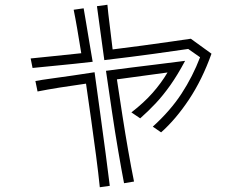

<svg xmlns="http://www.w3.org/2000/svg" viewBox="-20 -706 1040 808"><path d="M623 -173Q697 -240 744 -312Q791 -384 822 -465L772 -500Q718 -492 627.5 -479.5Q537 -467 419 -453Q409 -526 400.5 -588Q392 -650 388 -680L432 -686Q435 -652 441 -605.5Q447 -559 454 -498Q519 -506 581.5 -514.5Q644 -523 696.5 -530.5Q749 -538 783 -543L870 -480Q831 -371 775.5 -287.5Q720 -204 658 -149ZM109 -460Q147 -464 202 -469.5Q257 -475 322 -482Q313 -538 305 -584.5Q297 -631 290 -665L332 -671Q336 -650 342 -612.5Q348 -575 355.5 -531.5Q363 -488 370 -446Q292 -437 223 -430.5Q154 -424 117 -420ZM502 65Q491 8 477.5 -71Q464 -150 451 -237.5Q438 -325 426 -408Q486 -416 534.5 -422Q583 -428 636 -434.5Q689 -441 759 -450Q727 -390 696.5 -347Q666 -304 635 -271Q604 -238 570 -208L533 -233Q586 -274 622.5 -315.5Q659 -357 685 -401L472 -372Q483 -298 495 -221Q507 -144 519.5 -72.5Q532 -1 544 58ZM400 82Q394 23 384.5 -49.5Q375 -122 364 -200Q353 -278 342 -354Q284 -346 231 -337.5Q178 -329 138 -321L129 -365Q155 -370 196 -375.5Q237 -381 285 -388Q333 -395 378 -402Q390 -315 402 -227Q414 -139 424.5 -60.5Q435 18 442 76Z"/></svg>

Font: Train One
Style: Regular
Weight: 400
Designer: Fontworks Inc.
Foundry: Fontworks Inc.
Version: Version 1.100